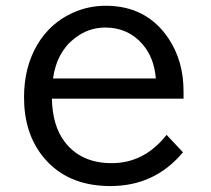

<svg xmlns="http://www.w3.org/2000/svg" viewBox="-20 -601 730 663"><path d="M613.8 -260.3H159.2Q161.1 -167.5 202.6 -112.3Q258.8 -37.6 365.7 -37.6Q478.5 -37.6 555.2 -135.3L611.8 -75.2Q514.6 41.5 361.3 41.5Q208.5 41.5 126.5 -62.5Q63 -143.1 63 -264.6Q63 -369.1 108.9 -446.8Q153.8 -522 231 -556.6Q284.7 -581.1 345.2 -581.1Q485.8 -581.1 561.5 -468.8Q613.8 -391.1 613.8 -286.1ZM518.1 -330.1Q512.2 -402.3 472.2 -448.2Q422.4 -505.9 343.3 -505.9Q285.6 -505.9 238.3 -469.2Q175.8 -421.4 163.1 -330.1Z"/></svg>

Font: FORM UDPGothic
Style: Regular
Weight: 400
Foundry: Pronama LLC
Version: Version 1.05101